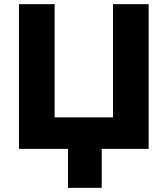

<svg xmlns="http://www.w3.org/2000/svg" viewBox="-20 -714 804 921"><path d="M306 187V0H71V-694H242V-151H522V-694H693V0H468V187Z"/></svg>

Font: Cantarell Extra Bold
Style: Regular
Weight: 800
Designer: Dave Crossland, Nikolaus Waxweiler, Florian Fecher, Jacques Le Bailly, Eben Sorkin, Alexei Vanyashin, Alexios Zavras, Em
Version: Version 0.303